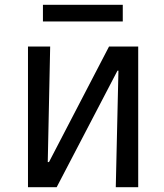

<svg xmlns="http://www.w3.org/2000/svg" viewBox="-20 -776 678 796"><path d="M96 0V-583H188L178 -104H183L432 -583H553V0H460L471 -483H467L215 0ZM158 -687V-756H489V-687Z"/></svg>

Font: Ruda Medium
Style: Regular
Weight: 500
Version: Version 2.001